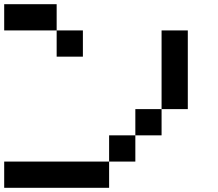

<svg xmlns="http://www.w3.org/2000/svg" viewBox="-20 -895 1040 915"><path d="M0 0V-125H500V0ZM0 -750V-875H250V-750ZM250 -625V-750H375V-625ZM500 -125V-250H625V-125ZM625 -250V-375H750V-250ZM750 -375V-750H875V-375Z"/></svg>

Font: Galmuri7 Regular
Style: Regular
Weight: 400
Designer: Lee Minseo (quiple)
Version: Version 2.399;hotconv 1.1.1;makeotfexe 2.6.0 DEVELOPMENT